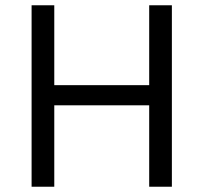

<svg xmlns="http://www.w3.org/2000/svg" viewBox="-20 -708 771 728"><path d="M99.8 0V-688H185.8V-385.1H545.7V-688H631.7V0H545.7V-308.7H185.8V0Z"/></svg>

Font: Saira Thin
Style: Regular
Weight: 100
Designer: Hector Gatti with collaboration of the Omnibus-Type team
Foundry: Omnibus-Type
Version: Version 1.101